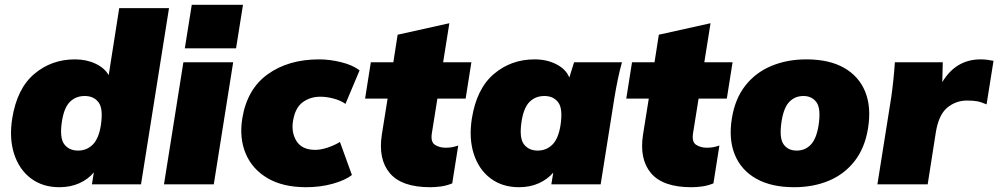

<svg xmlns="http://www.w3.org/2000/svg" viewBox="-20 -770 4170 802"><path d="M228 12Q158 12 109 -25Q60 -62 39 -127Q18 -192 31 -275Q51 -400 123 -461Q195 -522 293 -522Q341 -522 379 -504Q417 -486 434 -456L478 -736H686L569 0H364L372 -50Q348 -21 311 -4.5Q274 12 228 12ZM306 -141Q342 -141 367 -165.5Q392 -190 401 -245Q412 -315 392 -342Q372 -369 334 -369Q297 -369 272.5 -345Q248 -321 239 -265Q228 -195 248 -168Q268 -141 306 -141Z M752 -568 781 -750H995L966 -568ZM665 0 746 -510H954L873 0Z M1259 12Q1162 12 1098 -25.5Q1034 -63 1006.5 -128Q979 -193 992 -275Q1012 -398 1098.5 -460Q1185 -522 1313 -522Q1358 -522 1406 -510Q1454 -498 1482 -476L1423 -336Q1404 -350 1374.5 -358Q1345 -366 1318 -366Q1276 -366 1244.5 -343Q1213 -320 1204 -265Q1196 -216 1219 -180Q1242 -144 1297 -144Q1319 -144 1347 -153Q1375 -162 1400 -177L1450 -39Q1422 -17 1370 -2.5Q1318 12 1259 12Z M1777 12Q1658 12 1608.5 -46.5Q1559 -105 1575 -208L1599 -358H1505L1529 -510H1623L1641 -625L1857 -673L1831 -510H1949L1925 -358H1807L1784 -214Q1778 -177 1797 -165Q1816 -153 1841 -153Q1857 -153 1867.5 -155Q1878 -157 1894 -162L1869 -4Q1844 6 1820.5 9Q1797 12 1777 12Z M2148 12Q2078 12 2029 -25Q1980 -62 1959 -127Q1938 -192 1951 -275Q1971 -400 2043 -461Q2115 -522 2213 -522Q2265 -522 2305 -501Q2345 -480 2358 -446L2378 -510H2578Q2568 -474 2560.5 -437.5Q2553 -401 2547 -365L2489 0H2283L2291 -49Q2267 -21 2230.5 -4.5Q2194 12 2148 12ZM2226 -141Q2262 -141 2287 -165.5Q2312 -190 2321 -245Q2332 -315 2312 -342Q2292 -369 2254 -369Q2217 -369 2192.5 -345Q2168 -321 2159 -265Q2148 -195 2168 -168Q2188 -141 2226 -141Z M2868 12Q2749 12 2699.5 -46.5Q2650 -105 2666 -208L2690 -358H2596L2620 -510H2714L2732 -625L2948 -673L2922 -510H3040L3016 -358H2898L2875 -214Q2869 -177 2888 -165Q2907 -153 2932 -153Q2948 -153 2958.5 -155Q2969 -157 2985 -162L2960 -4Q2935 6 2911.5 9Q2888 12 2868 12Z M3297 12Q3202 12 3139 -23.5Q3076 -59 3049.5 -123.5Q3023 -188 3037 -275Q3050 -357 3093 -412Q3136 -467 3202 -494.5Q3268 -522 3348 -522Q3444 -522 3506 -486.5Q3568 -451 3594 -387Q3620 -323 3606 -235Q3593 -153 3550.5 -98Q3508 -43 3443 -15.5Q3378 12 3297 12ZM3308 -141Q3343 -141 3366.5 -165.5Q3390 -190 3399 -245Q3410 -315 3391 -342Q3372 -369 3336 -369Q3301 -369 3277.5 -345Q3254 -321 3245 -265Q3234 -195 3252.5 -168Q3271 -141 3308 -141Z M3645 0 3703 -365Q3713 -436 3718 -510H3918L3916 -427Q3973 -522 4076 -522Q4092 -522 4105.5 -520Q4119 -518 4130 -516L4101 -334Q4078 -344 4061.5 -347Q4045 -350 4019 -350Q3973 -350 3937 -320.5Q3901 -291 3889 -217L3855 0Z"/></svg>

Font: Mulish ExtraBlack
Style: Italic
Weight: 1000
Italic angle: -9°
Designer: Vernon Adams
Foundry: Vernon Adams
Version: Version 3.603; ttfautohint (v1.8.3)